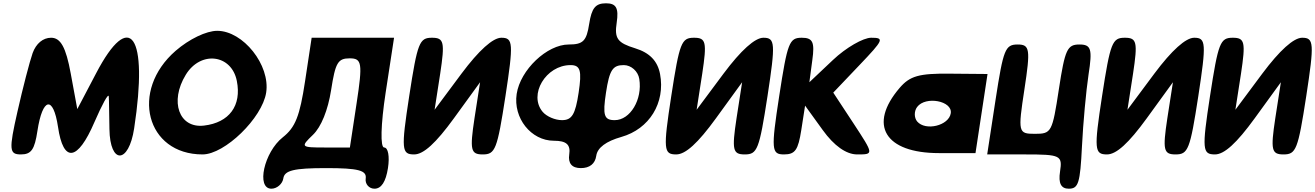

<svg xmlns="http://www.w3.org/2000/svg" viewBox="-20 -987 7979 1165"><path d="M178 -665C160 -614 118 -452 86 -310C33 -77 36 -50 107 -50C170 -50 190 -80 207 -192C238 -396 303 -409 332 -217C364 3 451 -8 553 -246C600 -354 638 -424 640 -402C642 -380 642 -292 644 -204C647 12 761 9 794 -208C881 -775 769 -936 563 -542L449 -325L409 -542C380 -700 348 -758 290 -758C241 -758 199 -723 178 -665Z M1046 -679C767 -437 867 -50 1209 -50C1344 -50 1571 -271 1595 -425C1621 -592 1455 -800 1298 -800C1232 -800 1128 -750 1046 -679ZM1417 -496C1447 -346 1371 -243 1218 -225C1066 -207 1008 -371 1107 -533C1197 -681 1385 -658 1417 -496Z M1831 -494C1799 -282 1772 -214 1696 -154C1582 -64 1533 158 1627 158C1660 158 1694 129 1699 96C1706 47 1763 33 1959 33C2155 33 2206 47 2199 96C2194 129 2219 158 2252 158C2294 158 2321 116 2334 33C2345 -38 2335 -92 2311 -92C2287 -92 2290 -229 2320 -425L2371 -758H1871ZM2144 -362 2103 -92H1951C1805 -92 1802 -95 1879 -169C1929 -217 1970 -319 1989 -440C2015 -607 2030 -633 2102 -633C2176 -633 2181 -604 2144 -362Z M2463 -404C2413 -79 2417 -50 2493 -50C2550 -50 2625 -119 2734 -269L2893 -488L2859 -269C2830 -77 2836 -50 2909 -50C2985 -50 2997 -79 3047 -404C3096 -725 3094 -758 3022 -758C2971 -758 2886 -682 2780 -540L2617 -321L2651 -540C2680 -732 2674 -758 2601 -758C2525 -758 2513 -729 2463 -404Z M3555 -842C3539 -738 3518 -717 3431 -717C3299 -717 3137 -563 3115 -417C3093 -271 3202 -133 3341 -133C3416 -133 3443 -110 3434 -50C3426 4 3450 33 3504 33C3558 33 3591 7 3598 -42C3605 -91 3658 -130 3750 -156C3920 -204 4018 -363 3985 -538C3970 -617 3922 -667 3834 -694C3727 -727 3707 -753 3722 -850C3735 -938 3719 -967 3657 -967C3593 -967 3570 -938 3555 -842ZM3491 -425C3471 -292 3450 -258 3390 -258C3348 -258 3297 -280 3273 -308C3185 -412 3292 -592 3442 -592C3502 -592 3511 -558 3491 -425ZM3859 -508C3879 -383 3804 -258 3710 -258C3645 -258 3636 -287 3657 -425C3678 -563 3698 -592 3765 -592C3810 -592 3852 -554 3859 -508Z M4053 -404C4003 -79 4007 -50 4083 -50C4140 -50 4215 -119 4324 -269L4483 -488L4449 -269C4420 -77 4426 -50 4499 -50C4575 -50 4587 -79 4637 -404C4686 -725 4684 -758 4612 -758C4561 -758 4476 -682 4370 -540L4207 -321L4241 -540C4270 -732 4264 -758 4191 -758C4115 -758 4103 -729 4053 -404Z M4708 -404C4658 -79 4661 -50 4737 -50C4805 -50 4823 -77 4842 -198L4865 -346L4972 -198C5041 -102 5115 -50 5181 -50C5283 -50 5282 -50 5159 -238L5036 -425L5195 -592C5342 -746 5347 -758 5266 -758C5218 -758 5113 -698 5034 -623L4891 -488L4909 -623C4924 -731 4912 -758 4845 -758C4769 -758 4758 -729 4708 -404Z M5439 -454C5246 -229 5349 -58 5678 -58H5899L5972 -538L5744 -540C5556 -542 5501 -526 5439 -454ZM5749 -300C5738 -225 5596 -190 5545 -250C5526 -273 5526 -313 5545 -338C5596 -406 5760 -375 5749 -300Z M6021 -383 5970 -50H6199C6416 -50 6427 -44 6412 54C6401 125 6418 158 6465 158C6524 158 6534 123 6545 -98C6552 -240 6570 -435 6585 -535C6609 -689 6601 -717 6530 -717C6456 -717 6442 -688 6405 -446C6365 -184 6360 -175 6259 -175C6158 -175 6156 -184 6196 -446C6233 -688 6229 -717 6155 -717C6079 -717 6068 -687 6021 -383Z M6667 -404C6617 -79 6621 -50 6697 -50C6754 -50 6829 -119 6938 -269L7097 -488L7063 -269C7034 -77 7040 -50 7113 -50C7189 -50 7201 -79 7251 -404C7300 -725 7298 -758 7226 -758C7175 -758 7090 -682 6984 -540L6821 -321L6855 -540C6884 -732 6878 -758 6805 -758C6729 -758 6717 -729 6667 -404Z M7322 -404C7272 -79 7276 -50 7352 -50C7409 -50 7484 -119 7593 -269L7752 -488L7718 -269C7689 -77 7695 -50 7768 -50C7844 -50 7856 -79 7906 -404C7955 -725 7953 -758 7881 -758C7830 -758 7745 -682 7639 -540L7476 -321L7510 -540C7539 -732 7533 -758 7460 -758C7384 -758 7372 -729 7322 -404Z"/></svg>

Font: Hussar Skorodowane
Style: Ky
Weight: 700
Foundry: Cannot Into Space Fonts
Version: Version 0.892